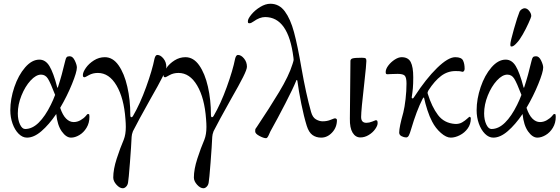

<svg xmlns="http://www.w3.org/2000/svg" viewBox="-20 -719 2984 1024"><path d="M35 -131Q35 -191 56.5 -254.5Q78 -318 114 -359.5Q150 -401 190 -401Q223 -401 244 -366Q265 -331 285 -254Q286 -251 287 -251Q288 -251 289 -254Q310 -318 328 -395Q331 -409 335.5 -414Q340 -419 352 -419Q368 -419 379 -396Q390 -373 390 -359Q390 -335 364 -271Q338 -207 301 -144Q314 -105 332.5 -86.5Q351 -68 373 -68Q392 -68 409.5 -78Q427 -88 438 -101Q440 -103 443 -107Q446 -111 449 -111Q455 -111 456 -108Q457 -105 457 -96Q457 -63 441.5 -37.5Q426 -12 403 1.5Q380 15 359 15Q333 15 309.5 -18Q286 -51 280 -111Q241 -54 201 -19.5Q161 15 124 15Q100 15 79.5 -5.5Q59 -26 47 -59.5Q35 -93 35 -131ZM251 -160Q264 -186 274 -213Q249 -278 235.5 -299.5Q222 -321 199 -321Q172 -321 143 -289.5Q114 -258 94.5 -209.5Q75 -161 75 -114Q75 -80 86.5 -55.5Q98 -31 114 -31Q152 -31 186.5 -65Q221 -99 251 -160Z M584 228Q584 184 602.5 127Q621 70 640 26Q651 -2 651 -42Q651 -60 649 -84Q641 -196 601.5 -263Q562 -330 502 -330Q475 -330 454.5 -318.5Q434 -307 432 -307Q426 -307 424 -309.5Q422 -312 422 -319Q422 -334 438 -357Q454 -380 481 -397Q508 -414 539 -414Q582 -414 612.5 -370.5Q643 -327 659 -256.5Q675 -186 675 -107Q675 -94 680 -94Q686 -94 689 -100Q727 -165 759.5 -255Q792 -345 804 -406Q809 -426 819 -426Q836 -426 851.5 -407Q867 -388 867 -363Q867 -349 846.5 -308Q826 -267 784 -194Q714 -69 689 -19Q686 -12 684 -3Q682 6 682 11Q680 58 673 148.5Q666 239 663 254Q661 268 652.5 276.5Q644 285 635 285Q618 285 601 266Q584 247 584 228Z M1014 228Q1014 184 1032.5 127Q1051 70 1070 26Q1081 -2 1081 -42Q1081 -60 1079 -84Q1071 -196 1031.5 -263Q992 -330 932 -330Q905 -330 884.5 -318.5Q864 -307 862 -307Q856 -307 854 -309.5Q852 -312 852 -319Q852 -334 868 -357Q884 -380 911 -397Q938 -414 969 -414Q1012 -414 1042.5 -370.5Q1073 -327 1089 -256.5Q1105 -186 1105 -107Q1105 -94 1110 -94Q1116 -94 1119 -100Q1157 -165 1189.5 -255Q1222 -345 1234 -406Q1239 -426 1249 -426Q1266 -426 1281.5 -407Q1297 -388 1297 -363Q1297 -349 1276.5 -308Q1256 -267 1214 -194Q1144 -69 1119 -19Q1116 -12 1114 -3Q1112 6 1112 11Q1110 58 1103 148.5Q1096 239 1093 254Q1091 268 1082.5 276.5Q1074 285 1065 285Q1048 285 1031 266Q1014 247 1014 228Z M1341 -18Q1341 -25 1341.5 -28.5Q1342 -32 1345.5 -36Q1349 -40 1351 -44Q1416 -141 1468.5 -228Q1521 -315 1540 -377Q1541 -381 1543.5 -388.5Q1546 -396 1546 -401Q1546 -407 1545 -412Q1518 -628 1394 -628Q1365 -628 1333 -605Q1319 -595 1311 -595Q1305 -595 1303.5 -597Q1302 -599 1302 -606Q1302 -619 1321 -642Q1340 -665 1368 -682Q1396 -699 1422 -699Q1469 -699 1499 -658.5Q1529 -618 1548 -547.5Q1567 -477 1588 -355Q1612 -218 1639 -122Q1647 -93 1665 -82.5Q1683 -72 1701 -72Q1724 -72 1743.5 -80Q1763 -88 1766 -88Q1770 -88 1773.5 -85.5Q1777 -83 1777 -79Q1777 -40 1751.5 -12.5Q1726 15 1693 15Q1666 15 1646.5 1Q1627 -13 1616 -48Q1601 -96 1587 -165Q1573 -234 1566 -288Q1565 -292 1563 -292.5Q1561 -293 1560 -289Q1543 -247 1502 -167.5Q1461 -88 1422 -18Q1421 -16 1413.5 1Q1406 18 1399 18Q1386 18 1363.5 6Q1341 -6 1341 -18Z M1846 -86 1849 -394Q1849 -404 1860.5 -407.5Q1872 -411 1910 -411Q1926 -411 1930 -407.5Q1934 -404 1934 -394Q1934 -376 1923 -277Q1906 -130 1906 -95Q1906 -64 1934 -64Q1949 -64 1965 -70.5Q1981 -77 1984 -78Q1990 -78 1992 -74.5Q1994 -71 1994 -62Q1994 -49 1981 -30.5Q1968 -12 1946.5 1Q1925 14 1902 14Q1876 14 1860.5 -11.5Q1845 -37 1846 -86Z M2285 -70Q2271 -96 2259.5 -131.5Q2248 -167 2242 -196Q2242 -199 2240 -199Q2238 -199 2234 -192Q2202 -130 2172 -28Q2166 -7 2160.5 3.5Q2155 14 2146 14Q2135 14 2122 7.5Q2109 1 2109 -12Q2109 -41 2131 -119Q2138 -147 2143 -190.5Q2148 -234 2148 -273Q2148 -305 2139 -315Q2130 -325 2101 -325Q2080 -325 2065.5 -324Q2051 -323 2047 -323Q2041 -323 2039 -325.5Q2037 -328 2037 -335Q2037 -351 2051 -369.5Q2065 -388 2085 -401Q2105 -414 2122 -414Q2157 -414 2170.5 -388Q2184 -362 2184 -307Q2184 -272 2182 -249Q2180 -226 2176 -201Q2175 -198 2177 -196Q2179 -194 2181 -194Q2183 -194 2185 -196.5Q2187 -199 2191 -205Q2252 -299 2311 -356.5Q2370 -414 2408 -414Q2441 -414 2449.5 -396.5Q2458 -379 2458 -352Q2458 -346 2455 -341Q2452 -336 2446 -336Q2443 -336 2438.5 -338Q2434 -340 2409 -340Q2367 -340 2332.5 -314Q2298 -288 2265 -237Q2262 -232 2261 -228Q2260 -224 2261 -220Q2283 -149 2316 -105.5Q2349 -62 2407 -58Q2429 -57 2445 -66.5Q2461 -76 2471.5 -86Q2482 -96 2483 -96Q2491 -96 2491 -87Q2491 -57 2474.5 -34Q2458 -11 2432.5 2Q2407 15 2384 15Q2360 15 2331.5 -10Q2303 -35 2285 -70Z M2522 0ZM2522 -131Q2522 -191 2543.5 -254.5Q2565 -318 2601 -359.5Q2637 -401 2677 -401Q2710 -401 2731 -366Q2752 -331 2772 -254Q2773 -251 2774 -251Q2775 -251 2776 -254Q2797 -318 2815 -395Q2818 -409 2822.5 -414Q2827 -419 2839 -419Q2855 -419 2866 -396Q2877 -373 2877 -359Q2877 -335 2851 -271Q2825 -207 2788 -144Q2801 -105 2819.5 -86.5Q2838 -68 2860 -68Q2879 -68 2896.5 -78Q2914 -88 2925 -101Q2927 -103 2930 -107Q2933 -111 2936 -111Q2942 -111 2943 -108Q2944 -105 2944 -96Q2944 -63 2928.5 -37.5Q2913 -12 2890 1.5Q2867 15 2846 15Q2820 15 2796.5 -18Q2773 -51 2767 -111Q2728 -54 2688 -19.5Q2648 15 2611 15Q2587 15 2566.5 -5.5Q2546 -26 2534 -59.5Q2522 -93 2522 -131ZM2738 -160Q2751 -186 2761 -213Q2736 -278 2722.5 -299.5Q2709 -321 2686 -321Q2659 -321 2630 -289.5Q2601 -258 2581.5 -209.5Q2562 -161 2562 -114Q2562 -80 2573.5 -55.5Q2585 -31 2601 -31Q2639 -31 2673.5 -65Q2708 -99 2738 -160ZM2702 -484Q2702 -497 2721 -564Q2740 -631 2751 -657Q2755 -665 2763 -670Q2771 -675 2778 -675Q2792 -675 2803.5 -659.5Q2815 -644 2813 -631Q2812 -625 2798.5 -595Q2785 -565 2767.5 -534.5Q2750 -504 2736 -490Q2730 -483 2722.5 -477Q2715 -471 2709 -471Q2704 -471 2703 -473Q2702 -475 2702 -478.5Q2702 -482 2702 -484Z"/></svg>

Font: EB Garamond
Style: Regular
Weight: 400
Designer: Georg Duffner and Octavio Pardo
Foundry: Georg Duffner
Version: Version 1.000; ttfautohint (v1.6)